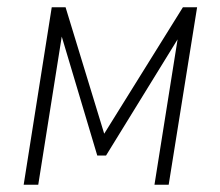

<svg xmlns="http://www.w3.org/2000/svg" viewBox="-20 -507 605 527"><path d="M45 0 122 -487H160L266 -140L482 -487H521L443 0H404L473 -434H489L271 -80H247L141 -435H154L85 0Z"/></svg>

Font: Nunito Sans 10pt Condensed ExtraLight
Style: Italic
Weight: 250
Width: 3
Italic angle: -9°
Designer: Vernon Adams
Foundry: Vernon Adams
Version: Version 3.101;gftools[0.9.27]